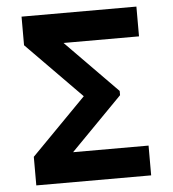

<svg xmlns="http://www.w3.org/2000/svg" viewBox="-52 -768 734 816"><g transform="rotate(-5 315.0 -360.0)"><path d="M70 0H560V-127H238L458 -351V-369L238 -593H560V-720H70V-598L304 -360L70 -122Z"/></g></svg>

Font: Eudonet ExtraBold
Style: Regular
Weight: 800
Designer: Mikhail Sharanda
Foundry: Mikhail Sharanda
Version: Version 4.503;Glyphs 3.1.2 (3151)